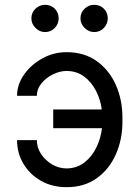

<svg xmlns="http://www.w3.org/2000/svg" viewBox="-20 -770 581 800"><path d="M257.1 -474.4Q228.7 -474.1 200.1 -459.9Q171.5 -445.7 152.5 -422.4Q133.5 -399.1 133.5 -370.7H51.1Q51.1 -418 80.4 -459.5Q109.7 -501.1 156.8 -526.8Q203.8 -552.6 257.1 -552.6Q331.7 -552.6 383.7 -514.9Q435.7 -477.3 462.9 -415.5Q490.1 -353.7 490.1 -281.2V-261.4Q490.1 -189.3 462.9 -127.3Q435.7 -65.3 383.7 -27.7Q331.7 9.9 257.1 9.9Q197.4 9.9 150.9 -16.5Q104.4 -43 77.8 -87.4Q51.1 -131.7 51.1 -186.1H133.5Q133.5 -155.2 151.1 -128.4Q168.7 -101.6 196.9 -85Q225.1 -68.5 257.1 -68.2Q300.1 -68.5 331.7 -93Q363.3 -117.5 381.7 -155.9Q400.2 -194.2 404.8 -235.8H201.7V-313.9H404.1Q398.8 -354.8 380.1 -391.3Q361.5 -427.9 330.6 -451Q299.7 -474.1 257.1 -474.4ZM167.6 -636.4Q145.2 -636.4 128 -653.6Q110.8 -670.8 110.8 -693.2Q110.8 -717.7 128 -733.8Q145.2 -750 167.6 -750Q192.1 -750 208.3 -733.8Q224.4 -717.7 224.4 -693.2Q224.4 -670.8 208.3 -653.6Q192.1 -636.4 167.6 -636.4ZM372.2 -636.4Q349.8 -636.4 332.6 -653.6Q315.3 -670.8 315.3 -693.2Q315.3 -717.7 332.6 -733.8Q349.8 -750 372.2 -750Q396.7 -750 412.8 -733.8Q429 -717.7 429 -693.2Q429 -670.8 412.8 -653.6Q396.7 -636.4 372.2 -636.4Z"/></svg>

Font: Inter Alia
Style: Regular
Weight: 400
Designer: Rasmus Andersson (Latin, Greek, Cyrillic etc.) and Evan from Shavian.info (Shavian, old style figures)
Foundry: Shavian.info
Version: Version 0.001;git-37ab20767